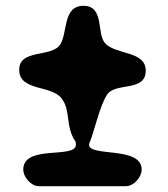

<svg xmlns="http://www.w3.org/2000/svg" viewBox="-20 -640 577 660"><path d="M60 -57C60 -31 87 0 113 0H413C440 0 467 -31 467 -57C467 -139 286 -99 286 -143C286 -144 287 -146 287 -147C307 -196 321 -271 347 -313C374 -359 481 -322 481 -397C481 -467 376 -450 340 -493C312 -527 339 -620 267 -620C195 -620 213 -527 187 -487C157 -441 46 -473 46 -400C46 -325 159 -349 193 -300C224 -258 204 -203 240 -153C240 -152 241 -145 241 -143C241 -92 60 -145 60 -57Z"/></svg>

Font: Asimov Print
Style: Regular
Weight: 500
Designer: Google
Version: Version 2.000980: 2014